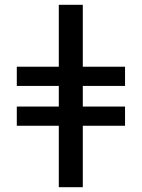

<svg xmlns="http://www.w3.org/2000/svg" viewBox="-20 -780 591 800"><path d="M225 0H325V-256H501V-336H325V-422H501V-502H325V-760H225V-502H50V-422H225V-336H50V-256H225Z"/></svg>

Font: Noto Serif Display Black
Style: Regular
Weight: 900
Designer: Monotype Design Team
Foundry: Monotype Imaging Inc.
Version: Version 2.009